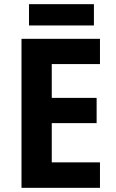

<svg xmlns="http://www.w3.org/2000/svg" viewBox="-20 -900 554 920"><path d="M430 -880H119V-778H430ZM459 0V-122H228V-310H443V-431H228V-593H459V-714H83V0Z"/></svg>

Font: Noto Sans Telugu SemiCondensed
Style: Bold
Weight: 700
Width: 4
Designer: Jelle Bosma - Monotype Design Team
Foundry: Monotype Imaging Inc.
Version: Version 2.005